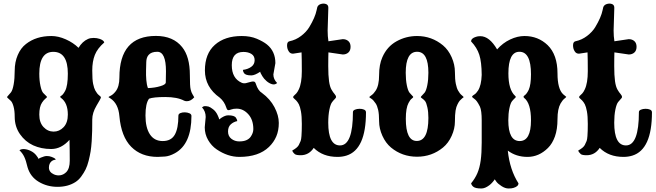

<svg xmlns="http://www.w3.org/2000/svg" viewBox="-20 -841 3657 1071"><path d="M300.8 201.2Q243.2 201.2 196.3 173.3Q149.4 145.5 133.8 92.3Q125 54.2 115.2 33.7Q105.5 13.2 88.4 -2.9Q98.6 -10.7 116.5 -9.3Q134.3 -7.8 152.6 1.5Q170.9 10.7 182.6 25.9Q194.8 41 194.8 46.9Q194.8 43 208 38.1Q228 29.3 241.2 29.3Q254.9 29.3 266.6 33.7Q290.5 42.5 290.5 49.3Q290.5 50.3 284.2 50.8Q276.4 51.8 268.6 57.6Q252.9 70.3 252.9 93.8Q252.9 119.1 280.8 131.8Q298.8 139.6 317.1 136.5Q335.4 133.3 349.6 119.1Q369.1 99.1 369.1 55.7L368.7 -3.9L367.7 -61Q321.8 -9.8 265.6 -9.8Q210 -9.8 165 -30.3Q120.6 -50.8 91.3 -92.8Q62 -134.8 62 -189.9Q62 -223.1 55.7 -246.3Q49.3 -269.5 41 -277.8Q33.2 -285.6 26.4 -291.3Q19.5 -296.9 19.5 -299.3Q19.5 -301.8 26.4 -308.8Q33.2 -315.9 41 -325.7Q50.3 -337.4 56.2 -370.1Q62 -402.8 62 -445.8Q62 -494.6 78.9 -533.9Q95.7 -573.2 125 -595.7Q181.6 -640.1 266.6 -640.1Q305.2 -640.1 346.9 -621.6Q388.7 -603 418 -574.2Q439.5 -609.9 470.7 -623.5Q483.4 -629.4 502.4 -629.4Q520.5 -629.4 536.6 -624Q559.6 -615.7 561.5 -604Q523.4 -570.8 509 -534.4Q494.6 -498 494.6 -447.8Q494.6 -396 499.5 -373Q504.9 -347.7 511.7 -335.9Q522 -317.4 532.5 -309.6Q543 -301.8 543 -297.9Q543 -294.4 535.6 -281.2L518.6 -252Q494.6 -211.4 494.6 -174.3L494.1 -111.8Q493.7 -86.4 491.5 -53.5Q489.3 -20.5 485.4 3.9Q481.4 27.8 474.4 55.9Q467.3 84 457.5 104Q447.8 123.5 433.3 143.3Q418.9 163.1 400.4 174.8Q358.9 201.2 300.8 201.2ZM279.3 -106.9Q311.5 -106.9 335 -131.8Q358.4 -156.7 358.4 -201.7Q358.4 -267.1 320.3 -294.9Q311 -301.3 321.3 -306.6Q331.5 -312 343.3 -334Q358.4 -362.3 358.4 -430.2Q358.4 -551.8 277.3 -551.8Q199.2 -551.8 199.2 -430.2Q199.2 -391.6 205.6 -362.3Q211.9 -333 220.7 -322.8Q227.5 -314.9 234.9 -308.6Q242.2 -302.2 242.2 -299.8Q242.2 -297.9 233.2 -290.5Q224.1 -283.2 214.4 -268.6Q199.2 -246.1 199.2 -201.7Q199.2 -157.2 222.9 -132.1Q246.6 -106.9 279.3 -106.9Z M859.4 34.2Q767.6 34.2 711.9 -22.2Q656.2 -78.6 646 -192.9Q640.1 -263.7 595.2 -292.5L585.4 -298.8Q585.4 -301.3 598.1 -307.4Q610.8 -313.5 624.5 -330.6Q646 -357.4 646 -408.2Q646 -640.6 849.6 -640.6Q946.3 -640.6 996.1 -578.1Q1039.1 -524.9 1039.1 -422.4Q1039.1 -359.4 1043.5 -342.3Q1047.4 -325.2 1053.7 -315.4Q1060.1 -305.7 1063.5 -298.3Q1044.4 -276.4 1022 -276.4Q1014.2 -276.4 1007.3 -279.3Q968.8 -299.8 902.3 -299.8Q835.9 -299.8 811.5 -290.5Q791.5 -264.6 791.5 -196.8Q791.5 -128.9 816.2 -91.6Q840.8 -54.2 887.7 -54.2Q934.6 -54.2 954.8 -89.4Q975.1 -124.5 975.1 -195.8Q975.1 -205.6 986.1 -210.2Q997.1 -214.8 1011.5 -214.4Q1025.9 -213.9 1036.9 -209Q1047.9 -204.1 1047.9 -194.3Q1047.9 -37.1 955.6 13.7Q925.3 30.3 899.7 32.2Q874 34.2 859.4 34.2ZM805.2 -349.6Q844.7 -351.1 874.5 -360.4Q904.8 -369.1 904.8 -381.3L905.8 -443.8Q905.8 -552.2 857.4 -552.2Q823.7 -552.2 808.6 -534.2Q796.4 -520 795.9 -494.6Q795.4 -476.6 794.7 -449.2Q793.9 -421.9 796.1 -394.8Q798.3 -367.7 805.2 -349.6Z M1315.4 34.2Q1250.5 34.2 1188.5 -7.8Q1159.7 -27.3 1140.9 -59.8Q1122.1 -92.3 1122.1 -130.9L1127.4 -188.5Q1127.4 -219.7 1106.9 -242.2Q1114.7 -249 1123.5 -249Q1131.8 -249 1143.1 -246.6Q1152.8 -243.7 1168.7 -231.4Q1184.6 -219.2 1194.3 -197.8Q1202.6 -180.2 1202.6 -174.8Q1231.4 -197.8 1252.4 -197.8Q1288.1 -197.8 1296.4 -183.6Q1303.2 -172.9 1303.2 -167V-165.5Q1282.2 -161.1 1267.1 -147.2Q1252 -133.3 1252 -107.4Q1252 -81.1 1270.8 -66.7Q1289.6 -52.2 1314.5 -52.2Q1339.4 -52.2 1354.7 -59.3Q1370.1 -66.4 1377.9 -77.6Q1393.1 -99.1 1393.1 -120.6Q1393.1 -172.9 1365 -203.9Q1336.9 -234.9 1300.3 -234.9Q1281.2 -234.9 1270.3 -230.5Q1259.3 -226.1 1252.9 -226.6Q1246.6 -227.1 1242.2 -241.2Q1231.4 -274.9 1205.6 -296.4Q1123 -355 1123 -448.2Q1123 -541.5 1178.5 -590.8Q1233.9 -640.1 1328.6 -640.1Q1376.5 -640.1 1412.6 -624.8Q1448.7 -609.4 1469.2 -592.8Q1516.1 -554.7 1516.1 -488.8L1504.9 -425.8Q1504.9 -398.9 1525.9 -377.9Q1513.7 -366.7 1497.6 -371.3Q1481.4 -376 1466.6 -388.9Q1451.7 -401.9 1443.4 -416Q1431.6 -435.1 1431.6 -440.9Q1400.9 -420.4 1381.8 -420.4Q1349.6 -420.4 1340.8 -433.6Q1335 -443.4 1335 -451.2Q1362.8 -454.6 1381.6 -468.3Q1400.4 -481.9 1400.4 -505.4Q1400.4 -528.8 1382.6 -540Q1364.7 -551.3 1337.9 -551.3Q1272.9 -551.3 1272.9 -477.5Q1272.9 -403.8 1328.1 -379.4Q1339.4 -374.5 1351.6 -377.2Q1363.8 -379.9 1375.2 -383.5Q1386.7 -387.2 1395.3 -386.2Q1403.8 -385.3 1407.2 -373Q1419.4 -335.4 1440.9 -322.8Q1486.8 -289.1 1511 -243.2Q1535.2 -197.3 1535.2 -155.3Q1535.2 -112.8 1521.2 -80.1Q1507.3 -47.4 1480.5 -21.5Q1422.9 34.2 1315.4 34.2Z M1862.3 34.2Q1780.3 34.2 1730 -16.1Q1703.1 24.9 1657.2 24.9Q1632.3 24.9 1624.5 18.6Q1611.8 7.3 1610.4 -1.5Q1638.2 -16.6 1646.5 -31.7Q1653.8 -45.9 1657 -54.4Q1660.2 -63 1661.6 -82Q1662.6 -94.7 1663.1 -112.1Q1663.6 -129.4 1663.6 -150.4Q1663.6 -192.9 1658.7 -219.5Q1653.8 -246.1 1647 -259.3Q1640.1 -272 1632.3 -280.3Q1626 -287.1 1620.6 -291.3Q1615.2 -295.4 1615.2 -299.3Q1615.2 -303.2 1620.1 -307.6Q1625 -311.5 1632.3 -319.3Q1639.6 -327.1 1646.5 -341.8Q1663.6 -377 1663.6 -443.8Q1663.6 -511.7 1662.1 -548.8L1614.3 -541.5Q1598.1 -541.5 1590.3 -555.2Q1581.1 -569.3 1581.3 -588.6Q1581.5 -607.9 1594.7 -610.8Q1630.4 -618.2 1659.7 -640.6Q1689 -663.1 1705.1 -689.5Q1737.8 -743.7 1746.1 -784.2L1750 -801.3Q1754.9 -814 1769.8 -818.6Q1784.7 -823.2 1798.1 -818.6Q1811.5 -814 1811.5 -797.9L1807.6 -670.4Q1807.6 -638.7 1812 -610.8L1892.1 -622.6Q1911.1 -622.6 1923.3 -611.6Q1935.5 -600.6 1935.5 -580.1Q1935.5 -559.1 1923.3 -548.1Q1911.1 -537.1 1892.1 -537.1L1812 -548.8Q1811.5 -536.6 1811.3 -517.3Q1811 -498 1811 -472.2Q1811 -420.4 1815.4 -388.2Q1819.8 -357.4 1829.1 -341.3Q1838.4 -325.2 1846.4 -316.4Q1854.5 -307.6 1854.5 -299.3Q1854.5 -295.4 1847.4 -288.6Q1840.3 -281.7 1833 -272Q1823.7 -260.7 1817.4 -229.5Q1811 -198.2 1811 -156.7Q1811 -29.8 1876.5 -29.8Q1948.7 -29.8 1948.7 -215.8Q1948.7 -224.6 1959.7 -229.2Q1970.7 -233.9 1985.1 -234.1Q1999.5 -234.4 2010.5 -229.7Q2021.5 -225.1 2021.5 -214.4Q2021.5 -7.3 1912.6 26.9Q1889.2 34.2 1862.3 34.2Z M2306.2 33.2Q2223.1 33.2 2161.1 -18.1Q2131.3 -43 2113 -83.5Q2094.7 -124 2094.7 -164.1Q2094.7 -204.6 2089.4 -228Q2084 -251.5 2075.7 -263.7Q2062.5 -283.7 2051.3 -290.5Q2040 -297.4 2040 -299.3Q2040 -301.3 2052.2 -309.8Q2064.5 -318.4 2075.2 -335Q2094.7 -363.8 2094.7 -422.4Q2094.7 -481 2112.8 -521.5Q2138.7 -581.1 2191.9 -610.6Q2245.1 -640.1 2306.2 -640.1Q2388.2 -640.1 2451.2 -587.9Q2481.4 -562.5 2499.5 -521.5Q2517.6 -480.5 2517.6 -439Q2517.6 -397.5 2522.7 -373Q2527.8 -348.6 2535.2 -335.9Q2544.9 -318.4 2555.7 -309.8Q2566.4 -301.3 2566.4 -298.8L2558.1 -292.5Q2548.8 -284.7 2544.4 -279.3Q2538.1 -271.5 2532.2 -259.3Q2524.9 -246.1 2521.2 -224.1Q2517.6 -202.1 2517.6 -163.1Q2517.6 -123.5 2499.5 -83.3Q2481.4 -43 2451.2 -18.1Q2388.7 33.2 2306.2 33.2ZM2304.7 -54.7Q2369.6 -54.7 2369.6 -183.1Q2369.6 -216.8 2364 -241.9Q2358.4 -267.1 2351.6 -276.4Q2345.2 -284.7 2337.4 -290Q2329.6 -295.4 2327.1 -298.8Q2327.1 -301.8 2334 -308.3Q2340.8 -314.9 2348.6 -324.2Q2357.4 -335.4 2363.5 -365.7Q2369.6 -396 2369.6 -435.1Q2369.6 -552.2 2306.6 -552.2Q2243.2 -552.2 2243.2 -435.1Q2243.2 -395.5 2249.3 -365.5Q2255.4 -335.4 2264.2 -324.2Q2271.5 -314.9 2278.3 -308.6Q2285.2 -302.2 2285.2 -299.8Q2285.2 -297.4 2276.4 -290.5Q2267.6 -283.7 2258.8 -266.6Q2243.7 -238.3 2243.7 -178.2Q2243.7 -54.7 2304.7 -54.7Z M2665.5 210.4Q2630.9 210.4 2619.6 200.2Q2610.4 192.4 2607.9 181.6Q2630.4 154.3 2643.1 124.5Q2655.8 94.7 2661.4 54Q2667 13.2 2667 -45.9V-169.9Q2667 -224.1 2657.2 -246.1Q2647.9 -264.6 2640.6 -274.7Q2633.3 -284.7 2626.5 -289.1Q2611.8 -298.8 2613.5 -303Q2615.2 -307.1 2625.7 -313.5Q2636.2 -319.8 2646.5 -335.9Q2665 -364.7 2667 -423.3Q2666.5 -495.1 2653.6 -535.4Q2640.6 -575.7 2607.9 -609.9Q2607.9 -627.4 2635.3 -635.7Q2645 -639.2 2659.2 -639.2Q2710 -639.2 2752.9 -565.4Q2784.7 -601.6 2825.7 -620.8Q2866.7 -640.1 2905.8 -640.1Q2981.4 -640.1 3034.7 -589.4Q3089.8 -535.6 3089.8 -431.6Q3089.8 -345.2 3121.1 -315.4L3131.8 -306.6L3138.7 -300.8Q3138.7 -298.8 3128.2 -290.5Q3117.7 -282.2 3106.9 -263.7Q3089.8 -233.4 3089.8 -176.8Q3089.8 -119.6 3075.4 -79.6Q3061 -39.6 3036.6 -15.6Q2986.3 34.2 2922.4 34.2Q2858.9 34.2 2812.5 -1Q2823.7 106.4 2872.1 181.6Q2872.1 198.7 2844.7 207Q2835 210.4 2816.4 210.4Q2798.3 210.4 2778.1 197.5Q2757.8 184.6 2748.5 171.9L2739.7 159.2Q2737.3 164.1 2727.8 175Q2718.3 186 2709.5 192.4Q2685.5 210.4 2665.5 210.4ZM2878.9 -54.2Q2941.9 -54.2 2941.9 -169.9Q2941.9 -265.1 2903.8 -294.9Q2895.5 -301.8 2906.7 -309.3Q2918 -316.9 2929.2 -339.8Q2941.9 -368.2 2941.9 -426.8Q2941.9 -552.2 2877.4 -552.2Q2815.9 -552.2 2815.9 -431.6Q2815.9 -340.8 2853 -306.6Q2857.4 -302.2 2857.4 -300.3Q2857.4 -298.3 2851.1 -292.5Q2847.7 -289.1 2844 -285.4Q2840.3 -281.7 2836.4 -276.9Q2827.6 -266.1 2821.5 -236.8Q2815.4 -207.5 2815.4 -169.9Q2815.4 -54.2 2878.9 -54.2Z M3457.5 34.2Q3375.5 34.2 3325.2 -16.1Q3298.3 24.9 3252.4 24.9Q3227.5 24.9 3219.7 18.6Q3207 7.3 3205.6 -1.5Q3233.4 -16.6 3241.7 -31.7Q3249 -45.9 3252.2 -54.4Q3255.4 -63 3256.8 -82Q3257.8 -94.7 3258.3 -112.1Q3258.8 -129.4 3258.8 -150.4Q3258.8 -192.9 3253.9 -219.5Q3249 -246.1 3242.2 -259.3Q3235.4 -272 3227.5 -280.3Q3221.2 -287.1 3215.8 -291.3Q3210.4 -295.4 3210.4 -299.3Q3210.4 -303.2 3215.3 -307.6Q3220.2 -311.5 3227.5 -319.3Q3234.9 -327.1 3241.7 -341.8Q3258.8 -377 3258.8 -443.8Q3258.8 -511.7 3257.3 -548.8L3209.5 -541.5Q3193.4 -541.5 3185.5 -555.2Q3176.3 -569.3 3176.5 -588.6Q3176.8 -607.9 3189.9 -610.8Q3225.6 -618.2 3254.9 -640.6Q3284.2 -663.1 3300.3 -689.5Q3333 -743.7 3341.3 -784.2L3345.2 -801.3Q3350.1 -814 3365 -818.6Q3379.9 -823.2 3393.3 -818.6Q3406.7 -814 3406.7 -797.9L3402.8 -670.4Q3402.8 -638.7 3407.2 -610.8L3487.3 -622.6Q3506.3 -622.6 3518.6 -611.6Q3530.8 -600.6 3530.8 -580.1Q3530.8 -559.1 3518.6 -548.1Q3506.3 -537.1 3487.3 -537.1L3407.2 -548.8Q3406.7 -536.6 3406.5 -517.3Q3406.2 -498 3406.2 -472.2Q3406.2 -420.4 3410.6 -388.2Q3415 -357.4 3424.3 -341.3Q3433.6 -325.2 3441.7 -316.4Q3449.7 -307.6 3449.7 -299.3Q3449.7 -295.4 3442.6 -288.6Q3435.5 -281.7 3428.2 -272Q3418.9 -260.7 3412.6 -229.5Q3406.2 -198.2 3406.2 -156.7Q3406.2 -29.8 3471.7 -29.8Q3543.9 -29.8 3543.9 -215.8Q3543.9 -224.6 3554.9 -229.2Q3565.9 -233.9 3580.3 -234.1Q3594.7 -234.4 3605.7 -229.7Q3616.7 -225.1 3616.7 -214.4Q3616.7 -7.3 3507.8 26.9Q3484.4 34.2 3457.5 34.2Z"/></svg>

Font: Sancreek
Style: Regular
Weight: 400
Designer: Vernon Adams
Foundry: Vernon Adams
Version: Version 1.100; ttfautohint (v1.8.4.7-5d5b)